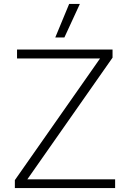

<svg xmlns="http://www.w3.org/2000/svg" viewBox="-20 -949 656 969"><path d="M329 -929H383L305 -760H259ZM55 -40 485 -654H66V-699H548V-658L118 -44H561V0H55Z"/></svg>

Font: Prompt ExtraLight
Style: Regular
Weight: 275
Designer: Katatrad Team
Foundry: CadsonDemak
Version: Version 1.001